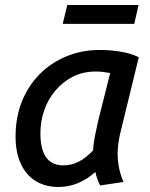

<svg xmlns="http://www.w3.org/2000/svg" viewBox="-20 -732 599 765"><path d="M213 13Q161 13 122.5 -10.5Q84 -34 63 -79.5Q42 -125 42 -188Q42 -264 67 -327Q92 -390 137.5 -436Q183 -482 244.5 -507.5Q306 -533 379 -533Q397 -533 422.5 -531Q448 -529 477 -523Q506 -517 533 -504L461 -209Q452 -173 449.5 -139.5Q447 -106 452.5 -73Q458 -40 472 -7L379 7Q373 -5 368 -18.5Q363 -32 360 -47Q328 -18 291 -2.5Q254 13 213 13ZM232 -73Q265 -73 294 -88Q323 -103 351 -133Q352 -159 358.5 -191Q365 -223 371 -250L419 -441Q403 -444 389.5 -445.5Q376 -447 361 -447Q311 -447 270.5 -426.5Q230 -406 200.5 -371Q171 -336 156 -292Q141 -248 141 -201Q141 -156 152 -127.5Q163 -99 183.5 -86Q204 -73 232 -73ZM230 -637 248 -712H532L515 -637Z"/></svg>

Font: Ubuntu Sans Medium
Style: Italic
Weight: 500
Italic angle: -13.5°
Designer: Dalton Maag Ltd
Foundry: Dalton Maag Ltd
Version: Version 1.006